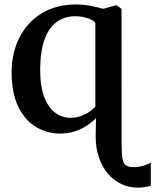

<svg xmlns="http://www.w3.org/2000/svg" viewBox="-20 -586 694 858"><path d="M596.5 252.5Q556.5 252.5 522.2 236.5Q488 220.5 462.2 190.2Q436.5 160 422 117.5Q407.5 75 407.5 21.5L409 -58Q392 -40.5 368.2 -24.8Q344.5 -9 314.2 1Q284 11 248.5 11Q191.5 11 142 -18Q92.5 -47 62.2 -108Q32 -169 32 -264Q32 -348 66 -416.5Q100 -485 164.8 -525.5Q229.5 -566 320.5 -566Q354.5 -566 386.8 -559.5Q419 -553 441.5 -546.5L497 -562H503L523 -546L523.5 60Q523.5 102 527.5 123.8Q531.5 145.5 543.2 153.2Q555 161 578 161Q598.5 161 620.2 154.8Q642 148.5 654 140V244Q646.5 246.5 638 248.2Q629.5 250 619.5 251.2Q609.5 252.5 596.5 252.5ZM295 -59.5Q320.5 -59.5 342.5 -67.8Q364.5 -76 380.8 -87.5Q397 -99 406 -109V-484Q400 -494.5 373.5 -504Q347 -513.5 315.5 -513.5Q271.5 -513.5 236.2 -489.8Q201 -466 180.8 -414.2Q160.5 -362.5 159.5 -279Q159 -203 177 -154.5Q195 -106 226 -82.8Q257 -59.5 295 -59.5Z"/></svg>

Font: Merriweather 28pt SemiBold
Style: Regular
Weight: 600
Version: Version 2.100